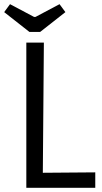

<svg xmlns="http://www.w3.org/2000/svg" viewBox="-21 -899 487 919"><path d="M105 0V-695H189L184 -72L435 -74V0ZM120 -746 -1 -841 27 -879 142 -818H149L264 -879L292 -841L171 -746Z"/></svg>

Font: Ruda
Style: Regular
Weight: 400
Designer: Mariela Monsalve and Angelina Sanchez
Foundry: Mariela Monsalve and Angelina Sanchez
Version: Version 2.000